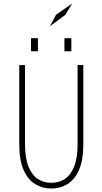

<svg xmlns="http://www.w3.org/2000/svg" viewBox="-20 -1075 590 1106"><path d="M275.5 11Q225 11 183 -14.2Q141 -39.5 116 -96Q91 -152.5 91 -245V-700H124V-247Q124 -165.5 143.8 -116Q163.5 -66.5 197.8 -44.2Q232 -22 275.5 -22Q319.5 -22 353.5 -44.2Q387.5 -66.5 407.2 -116Q427 -165.5 427 -247V-700H460V-245Q460 -152.5 435 -96Q410 -39.5 368.2 -14.2Q326.5 11 275.5 11ZM158.5 -855H198.5V-779.5H158.5ZM351 -855H391V-779.5H351ZM268 -924 302.5 -989.5 396 -1055 356.5 -989.5Z"/></svg>

Font: Trispace SemiCondensed Thin
Style: Regular
Weight: 100
Width: 4
Designer: Tyler Finck
Foundry: Etcetera Type Company
Version: Version 1.210; ttfautohint (v1.8.3)